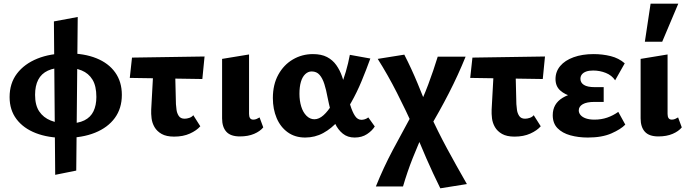

<svg xmlns="http://www.w3.org/2000/svg" viewBox="-20 -731 3732 1040"><path d="M331 16Q241 16 174 -10Q107 -36 69.5 -85.5Q32 -135 32 -205Q32 -280 72 -332.5Q112 -385 182.5 -413.5Q253 -442 347 -442Q436 -442 502 -415.5Q568 -389 604 -338.5Q640 -288 640 -217Q640 -144 602 -92Q564 -40 494.5 -12Q425 16 331 16ZM279 216 272 -615 401 -639 393 193ZM347 -62Q403 -62 437 -79Q471 -96 486.5 -128.5Q502 -161 502 -206Q502 -265 481 -299.5Q460 -334 422 -349.5Q384 -365 331 -365Q275 -365 239.5 -348.5Q204 -332 187 -299Q170 -266 170 -217Q170 -161 192.5 -127.5Q215 -94 255 -78Q295 -62 347 -62Z M683 -309 695 -419 1088 -425 1076 -303ZM799 -137 814 -412H927L933 -167Q934 -157 936 -138Q938 -119 948 -103.5Q958 -88 980 -88Q992 -88 1005.5 -92.5Q1019 -97 1027 -107L1065 -47Q1045 -24 1008.5 -7.5Q972 9 923 9Q881 9 855.5 -5.5Q830 -20 817 -42.5Q804 -65 801 -90Q798 -115 799 -137Z M1279 8Q1229 8 1206 -17.5Q1183 -43 1183 -90V-412L1329 -436V-114Q1329 -99 1334.5 -91Q1340 -83 1352 -83Q1361 -83 1369.5 -86.5Q1378 -90 1386 -95L1406 -41Q1389 -20 1356.5 -6Q1324 8 1279 8Z M1633 14Q1578 14 1538.5 -14.5Q1499 -43 1478.5 -91.5Q1458 -140 1458 -200Q1458 -273 1487.5 -326.5Q1517 -380 1566.5 -409Q1616 -438 1675 -438Q1721 -438 1751.5 -422Q1782 -406 1801.5 -378.5Q1821 -351 1833 -316.5Q1845 -282 1854 -246Q1866 -198 1877.5 -161Q1889 -124 1903 -103Q1917 -82 1938 -82Q1946 -82 1956 -85Q1966 -88 1975 -95L2010 -46Q1996 -23 1968 -4.5Q1940 14 1901 14Q1863 14 1837 -7Q1811 -28 1795.5 -61Q1780 -94 1770.5 -132Q1761 -170 1754 -205Q1747 -244 1737 -275.5Q1727 -307 1711 -325.5Q1695 -344 1668 -344Q1649 -344 1633.5 -329.5Q1618 -315 1610 -288Q1602 -261 1602 -223Q1602 -186 1611.5 -154.5Q1621 -123 1640 -104Q1659 -85 1683 -85Q1708 -85 1732.5 -107Q1757 -129 1779 -166Q1801 -203 1820 -248.5Q1839 -294 1853 -342Q1867 -390 1875 -434L1986 -414Q1964 -353 1938.5 -291.5Q1913 -230 1882 -175.5Q1851 -121 1813.5 -78Q1776 -35 1731 -10.5Q1686 14 1633 14Z M2365 289Q2325 208 2289.5 127Q2254 46 2223 -35Q2179 -132 2130 -228.5Q2081 -325 2026 -412L2170 -435Q2209 -359 2242.5 -278Q2276 -197 2305 -121Q2352 -18 2401.5 73.5Q2451 165 2509 266ZM2016 279Q2057 177 2108 81Q2159 -15 2215 -117L2281 -27Q2245 51 2215.5 125.5Q2186 200 2163 279ZM2302 -30 2234 -122Q2271 -197 2299.5 -273Q2328 -349 2351 -424H2502Q2462 -325 2411.5 -226.5Q2361 -128 2302 -30Z M2527 -309 2539 -419 2932 -425 2920 -303ZM2643 -137 2658 -412H2771L2777 -167Q2778 -157 2780 -138Q2782 -119 2792 -103.5Q2802 -88 2824 -88Q2836 -88 2849.5 -92.5Q2863 -97 2871 -107L2909 -47Q2889 -24 2852.5 -7.5Q2816 9 2767 9Q2725 9 2699.5 -5.5Q2674 -20 2661 -42.5Q2648 -65 2645 -90Q2642 -115 2643 -137Z M3164 14Q3113 14 3069.5 2Q3026 -10 3000 -36.5Q2974 -63 2974 -107Q2974 -169 3028 -201.5Q3082 -234 3168 -234V-198Q3121 -198 3080.5 -208Q3040 -218 3014.5 -241Q2989 -264 2989 -303Q2989 -343 3014.5 -373.5Q3040 -404 3087 -421Q3134 -438 3195 -438Q3244 -438 3288 -427Q3332 -416 3364 -388L3312 -296Q3294 -323 3261.5 -336Q3229 -349 3193 -349Q3170 -349 3155 -343.5Q3140 -338 3132 -328Q3124 -318 3124 -304Q3124 -283 3143 -271Q3162 -259 3201 -259H3250V-179H3201Q3158 -179 3136.5 -166.5Q3115 -154 3115 -133Q3115 -119 3125 -107.5Q3135 -96 3154 -89.5Q3173 -83 3200 -83Q3237 -83 3269 -94Q3301 -105 3329 -125L3367 -56Q3343 -31 3292 -8.5Q3241 14 3164 14Z M3546 8Q3496 8 3473 -17.5Q3450 -43 3450 -90V-412L3596 -436V-114Q3596 -99 3601.5 -91Q3607 -83 3619 -83Q3628 -83 3636.5 -86.5Q3645 -90 3653 -95L3673 -41Q3656 -20 3623.5 -6Q3591 8 3546 8ZM3473 -505 3504 -711H3654L3567 -505Z"/></svg>

Font: Ysabeau Office ExtraBold
Style: Regular
Weight: 800
Designer: Christian Thalmann (Catharsis Fonts)
Version: Version 2.001;gftools[0.9.30]; featfreeze: tnum,lnum,ss02